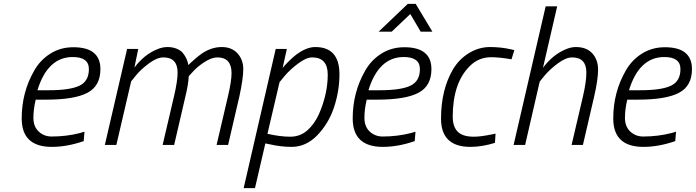

<svg xmlns="http://www.w3.org/2000/svg" viewBox="-20 -755 3624 1000"><path d="M181.5 -70C163.2 -87.3 154 -111 154 -141C154 -171 158 -202.7 166 -236H222C318.7 -236 389.7 -247.8 435 -271.5C480.3 -295.2 503 -336.3 503 -395C503 -471 456 -509 362 -509C317.3 -509 277.3 -497.8 242 -475.5C206.7 -453.2 178.7 -423.7 158 -387C114.7 -311.7 93 -228.7 93 -138C93 -39.3 145.3 10 250 10C302.7 10 358 0 416 -20L420 -69L396 -62C349.3 -50 300.3 -44 249 -44C222.3 -44 199.8 -52.7 181.5 -70ZM234 -285H175C210.3 -400.3 271.7 -458 359 -458C415 -458 443 -437 443 -395C443 -353 426.5 -324.2 393.5 -308.5C360.5 -292.8 307.3 -285 234 -285Z M905 -377C905 -347.7 898.7 -306 886 -252L827 0H887L946 -254C956 -294.7 961.7 -329.3 963 -358L985 -382C999.7 -398.7 1019.5 -415.2 1044.5 -431.5C1069.5 -447.8 1092 -456 1112 -456C1161.3 -456 1186 -428.7 1186 -374C1186 -346.7 1179.7 -306 1167 -252L1108 0H1168L1227 -254C1240.3 -315.3 1247 -362.3 1247 -395C1247 -427.7 1237 -455 1217 -477C1197 -499 1169.7 -510 1135 -510C1100.3 -510 1066.7 -499.3 1034 -478C1021.3 -469.3 1006.8 -457.8 990.5 -443.5C974.2 -429.2 964.3 -420 961 -416C957.7 -438 948.7 -458.3 934 -477C927.3 -486.3 916.7 -494.2 902 -500.5C887.3 -506.8 870.8 -510 852.5 -510C834.2 -510 816 -506 798 -498C753.3 -480 714 -448.3 680 -403L700 -500H642L526 0H586L663 -331L688 -362C705.3 -383.3 728 -404.3 756 -425C784 -445.7 809 -456 831 -456C880.3 -456 905 -429.7 905 -377Z M1622 -510C1592 -510 1559.7 -497.3 1525 -472C1512.3 -462.7 1498.5 -450.5 1483.5 -435.5C1468.5 -420.5 1458 -409 1452 -401L1474 -500H1416L1249 225H1308L1362 -8L1382 -4C1422 5.3 1461 10 1499 10C1549.7 10 1594.7 -10.7 1634 -52C1673.3 -93.3 1702.2 -142.2 1720.5 -198.5C1738.8 -254.8 1748 -311.3 1748 -368C1748 -462.7 1706 -510 1622 -510ZM1606 -456C1660 -456 1687 -426 1687 -366C1687 -298 1671.3 -228.7 1640 -158C1624.7 -124.7 1604.7 -97.2 1580 -75.5C1555.3 -53.8 1525.8 -43 1491.5 -43C1457.2 -43 1417.7 -48 1373 -58L1436 -327L1463 -360C1481 -381.3 1504.2 -402.7 1532.5 -424C1560.8 -445.3 1585.3 -456 1606 -456Z M1952 -590H2020L2117 -682L2171 -590H2232L2145 -735H2104ZM1905.5 -70C1887.2 -87.3 1878 -111 1878 -141C1878 -171 1882 -202.7 1890 -236H1946C2042.7 -236 2113.7 -247.8 2159 -271.5C2204.3 -295.2 2227 -336.3 2227 -395C2227 -471 2180 -509 2086 -509C2041.3 -509 2001.3 -497.8 1966 -475.5C1930.7 -453.2 1902.7 -423.7 1882 -387C1838.7 -311.7 1817 -228.7 1817 -138C1817 -39.3 1869.3 10 1974 10C2026.7 10 2082 0 2140 -20L2144 -69L2120 -62C2073.3 -50 2024.3 -44 1973 -44C1946.3 -44 1923.8 -52.7 1905.5 -70ZM1958 -285H1899C1934.3 -400.3 1995.7 -458 2083 -458C2139 -458 2167 -437 2167 -395C2167 -353 2150.5 -324.2 2117.5 -308.5C2084.5 -292.8 2031.3 -285 1958 -285Z M2642 -498C2606.7 -506 2570 -510 2532 -510C2494 -510 2457.8 -499.7 2423.5 -479C2389.2 -458.3 2361.3 -430.3 2340 -395C2298 -323.7 2277 -237.7 2277 -137C2277 -39 2328 10 2430 10C2470 10 2512.7 3 2558 -11L2561 -59L2542 -55C2502.7 -47 2471.3 -43 2448 -43C2409.3 -43 2381.3 -51.7 2364 -69C2346.7 -86.3 2338 -112.3 2338 -147C2338 -263.7 2367.3 -351.3 2426 -410C2456.7 -441.3 2494 -457 2538 -457C2567.3 -457 2602.7 -453.3 2644 -446L2659 -494Z M2979 -510C2962.3 -510 2944.7 -506 2926 -498C2881.3 -479.3 2842 -447.3 2808 -402L2882 -722H2822L2655 0H2715L2791 -330L2817 -362C2834.3 -382.7 2857 -403.5 2885 -424.5C2913 -445.5 2938 -456 2960 -456C3009.3 -456 3034 -429.7 3034 -377C3034 -345 3028 -303.3 3016 -252L2957 0H3016L3075 -254C3088.3 -312 3095 -358.2 3095 -392.5C3095 -426.8 3085 -455 3065 -477C3045 -499 3016.3 -510 2979 -510Z M3262.5 -70C3244.2 -87.3 3235 -111 3235 -141C3235 -171 3239 -202.7 3247 -236H3303C3399.7 -236 3470.7 -247.8 3516 -271.5C3561.3 -295.2 3584 -336.3 3584 -395C3584 -471 3537 -509 3443 -509C3398.3 -509 3358.3 -497.8 3323 -475.5C3287.7 -453.2 3259.7 -423.7 3239 -387C3195.7 -311.7 3174 -228.7 3174 -138C3174 -39.3 3226.3 10 3331 10C3383.7 10 3439 0 3497 -20L3501 -69L3477 -62C3430.3 -50 3381.3 -44 3330 -44C3303.3 -44 3280.8 -52.7 3262.5 -70ZM3315 -285H3256C3291.3 -400.3 3352.7 -458 3440 -458C3496 -458 3524 -437 3524 -395C3524 -353 3507.5 -324.2 3474.5 -308.5C3441.5 -292.8 3388.3 -285 3315 -285Z"/></svg>

Font: Titillium Web
Style: Light Italic
Weight: 300
Italic angle: -13°
Version: Version 1.001;PS 57.000;hotconv 1.0.70;makeotf.lib2.5.55311